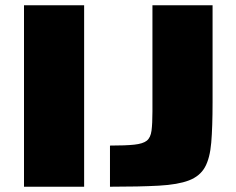

<svg xmlns="http://www.w3.org/2000/svg" viewBox="-20 -708 896 728"><path d="M71 0V-688H299V0ZM397 0V-156Q456 -156 489 -159.5Q522 -163 536.5 -174.5Q551 -186 554.5 -212.5Q558 -239 558 -285V-688H786V-320Q786 -227 781 -167.5Q776 -108 757 -74Q738 -40 696.5 -24Q655 -8 582 -4Q509 0 397 0Z"/></svg>

Font: Saira Expanded ExtraBold
Style: Regular
Weight: 800
Width: 7
Designer: Hector Gatti with collaboration of the Omnibus-Type team
Foundry: Omnibus-Type
Version: Version 1.101